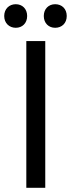

<svg xmlns="http://www.w3.org/2000/svg" viewBox="-40 -890 337 912"><path d="M277 -814C277 -848 254 -870 222 -870C191 -870 168 -848 168 -814C168 -780 191 -758 222 -758C254 -758 277 -780 277 -814ZM89 -814C89 -848 66 -870 35 -870C4 -870 -20 -848 -20 -814C-20 -780 4 -758 35 -758C66 -758 89 -780 89 -814ZM85 2H175V-695H85Z"/></svg>

Font: Repo
Style: Regular
Weight: 400
Designer: Stefan Peev
Foundry: Context Ltd
Version: Version 0.000